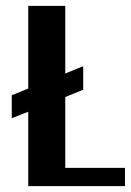

<svg xmlns="http://www.w3.org/2000/svg" viewBox="-20 -633 446 653"><path d="M405 -62V0H76V-253L20 -231V-309L76 -332V-613H202V-383L263 -408V-328L202 -303V-62Z"/></svg>

Font: Arya
Style: Bold
Weight: 700
Designer: Eduardo Rodriguez Tunni, Modular Infotech
Foundry: Eduardo Rodriguez Tunni, Modular Infotech
Version: Version 1.002